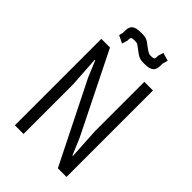

<svg xmlns="http://www.w3.org/2000/svg" viewBox="-259 -996 1099 1099"><g transform="rotate(45 290.0 -447.0)"><path d="M429 0 185 -488 143 -588H139L151 -401V0H81V-700H151L394 -211L436 -111H440L429 -298V-700H499V0ZM361 -773H342Q318 -773 295 -789L253 -820Q243 -828 228 -828H219Q205 -828 199.5 -824.5Q194 -821 194 -809V-798L184 -765L138 -787L144 -812V-828Q144 -861 161 -873.5Q178 -886 212 -886H234Q257 -886 278 -872Q282 -869 290.5 -862.5Q299 -856 302.5 -853.5Q306 -851 312.5 -846.5Q319 -842 322 -840Q325 -838 329.5 -835.5Q334 -833 337.5 -832Q341 -831 344 -831H354Q368 -831 373.5 -834.5Q379 -838 379 -850V-861L389 -894L438 -880L429 -847V-831Q429 -798 412 -785.5Q395 -773 361 -773Z"/></g></svg>

Font: Strong
Style: Regular
Weight: 400
Designer: Roman Shchyukin (Gaslight Type Foundry)
Foundry: Cyreal (www.cyreal.org)
Version: Version 1.001